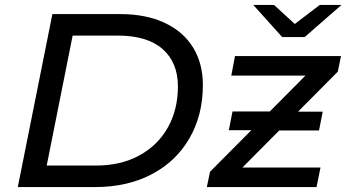

<svg xmlns="http://www.w3.org/2000/svg" viewBox="-20 -757 1402 777"><path d="M192 -700H466Q571 -700 646.5 -664.5Q722 -629 761.5 -564.5Q801 -500 801 -413Q801 -291 746.5 -197Q692 -103 593.5 -51.5Q495 0 365 0H52ZM368 -87Q469 -87 544 -128Q619 -169 659.5 -241.5Q700 -314 700 -407Q700 -504 638 -558.5Q576 -613 456 -613H274L169 -87ZM1347 -467 1186 -305H1286L1271 -229H1110L961 -79H1277L1261 0H817L830 -62L997 -230H906L921 -306H1072L1216 -451H916L931 -530H1360ZM1362 -737 1213 -607H1122L1005 -737H1089L1173 -660L1274 -737Z"/></svg>

Font: Montserrat Alternates Medium
Style: Italic
Weight: 500
Italic angle: -11.3°
Designer: Julieta Ulanovsky
Foundry: Julieta Ulanovsky
Version: Version 7.200